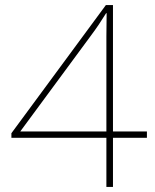

<svg xmlns="http://www.w3.org/2000/svg" viewBox="-20 -738 610 758"><path d="M560 -194H426V0H400V-194H25V-212L398 -718H426V-219H560ZM400 -524Q400 -567 400 -593.5Q400 -620 400.5 -640.5Q401 -661 401 -686H399Q382 -659 370 -641Q358 -623 335 -592L60 -219H400Z"/></svg>

Font: Noto Sans Gujarati Thin
Style: Regular
Weight: 100
Designer: Jelle Bosma - Monotype Design Team, Universal Thirst
Foundry: Monotype Imaging Inc.
Version: Version 2.106; ttfautohint (v1.8.4.7-5d5b)